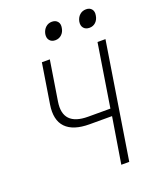

<svg xmlns="http://www.w3.org/2000/svg" viewBox="-167 -1035 935 1135"><g transform="rotate(-20 300.0 -467.5)"><path d="M396 0 443 -289H302Q199 -289 153 -337Q107 -385 122 -479L162 -730H212L172 -479Q149 -334 309 -334H449L512 -730H562L446 0ZM497 -825Q473 -825 460.5 -840Q448 -855 452 -880Q457 -905 473.5 -920Q490 -935 514 -935Q537 -935 549 -920Q561 -905 556 -880Q552 -855 536 -840Q520 -825 497 -825ZM282 -825Q259 -825 246.5 -840Q234 -855 238 -880Q243 -905 259.5 -920Q276 -935 299 -935Q322 -935 334.5 -920Q347 -905 342 -880Q338 -855 321.5 -840Q305 -825 282 -825Z"/></g></svg>

Font: JetBrains Mono Thin
Style: Italic
Weight: 100
Italic angle: -9°
Monospace: yes
Designer: Philipp Nurullin, Konstantin Bulenkov
Foundry: JetBrains
Version: Version 2.305; ttfautohint (v1.8.4.7-5d5b)